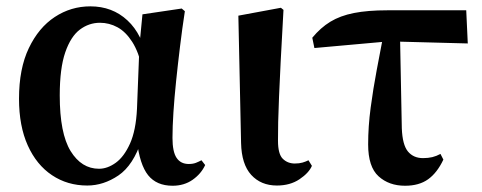

<svg xmlns="http://www.w3.org/2000/svg" viewBox="-20 -572 1525 608"><path d="M256.3 15.5Q193.6 15.5 144.7 -17.2Q95.7 -49.9 68 -111.3Q40.2 -172.8 40.2 -259.4Q40.2 -354.6 71.3 -419.6Q102.3 -484.6 153.6 -518.3Q204.8 -551.9 266.1 -551.9Q335.7 -551.9 383.5 -507.5Q431.3 -463.2 446 -381.8H452.5L431.2 -353.7Q419.2 -407.4 398.7 -439.4Q378.2 -471.4 352 -485.7Q325.8 -499.9 296.4 -499.9Q261.7 -499.9 232.8 -478.2Q204 -456.5 186.6 -406.1Q169.2 -355.7 169.2 -269.8Q169.2 -149.6 203.6 -93.6Q238.1 -37.6 293.5 -37.6Q320.2 -37.6 346.6 -56.6Q372.9 -75.6 391.7 -117.3Q410.5 -159.1 413.8 -227.4L421.6 -428L431.1 -526.6L555.4 -545L565.4 -536.5Q556.9 -481.4 550.1 -424.9Q543.2 -368.4 537.7 -315.4Q532.2 -262.4 529.2 -216.4Q526.2 -170.4 526.2 -135.4Q526.2 -91.4 539.2 -72.1Q552.2 -52.7 577.7 -52.7Q590.9 -52.7 600.2 -56.3Q609.5 -60 618 -64.5L629.7 -49.4Q617 -21.7 590 -2.7Q563 16.2 526.5 16.2Q475.9 16.2 449.1 -17.1Q422.3 -50.5 413.4 -127.3L428.4 -128.7Q402.2 -48.4 355 -16.4Q307.8 15.5 256.3 15.5Z M856.8 15.5Q806.4 15.5 775.6 -18.1Q744.9 -51.7 743.4 -119.2L734.8 -522.4L869.5 -547.4L877.7 -540.7Q872.3 -445.9 868.9 -378.9Q865.6 -311.9 863.6 -265.3Q861.6 -218.6 860.9 -185.7Q860.3 -152.8 860.3 -126.4Q860.3 -84 875.6 -69.1Q890.9 -54.2 913.5 -54.2Q927.7 -54.2 938 -57.2Q948.3 -60.2 956.8 -64.5L967.7 -46.8Q958 -24.2 928.4 -4.4Q898.8 15.5 856.8 15.5Z M975.6 -419.9 968.9 -452.5Q995.1 -484.3 1026.1 -503.2Q1057.2 -522.2 1100.8 -530.8Q1144.3 -539.4 1206.8 -539.4H1456.4L1461.3 -434.4L1210.7 -441ZM1262.7 16.2Q1211.6 16.2 1178.7 -13.8Q1145.8 -43.7 1145.8 -114.6Q1145.8 -171.5 1153.8 -231.4Q1161.8 -291.4 1172.9 -350Q1183.9 -408.6 1193.8 -459.8H1246.7L1252.4 -165.9Q1254.4 -113.3 1271.8 -92.3Q1289.3 -71.3 1319.5 -71.3Q1335.8 -71.3 1348.9 -74.4Q1362 -77.6 1374.8 -84.6L1384 -66.6Q1364.4 -24.9 1335.7 -4.3Q1307.1 16.2 1262.7 16.2Z"/></svg>

Font: Noto Serif SC ExtraLight
Style: Regular
Weight: 200
Designer: Ryoko NISHIZUKA 西塚涼子 (kana & ideographs); Frank Grießhammer (Latin, Greek & Cyrillic); Wenlong ZHANG 张文龙 (bopomofo); San
Foundry: Adobe
Version: Version 2.002-H1;hotconv 1.1.0;makeotfexe 2.6.0